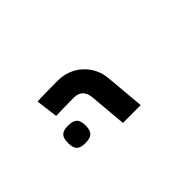

<svg xmlns="http://www.w3.org/2000/svg" viewBox="-34 -811 668 668"><g transform="rotate(-45 300.0 -477.0)"><path d="M245 -609Q223.5 -609 187.8 -608.5Q152 -608 142.5 -607L153 -526Q160.5 -526.5 191.2 -527Q222 -527.5 241.5 -527.5Q283.5 -527.5 288 -482.5L300 -344.5H387.5L374.5 -492Q371.5 -524.5 353.5 -551.5Q335.5 -578.5 306.8 -593.8Q278 -609 245 -609ZM115.5 -430Q115.5 -453.5 125 -463.2Q134.5 -473 158 -473Q182 -473 192 -463.2Q202 -453.5 202 -430Q202 -406.5 192 -396.8Q182 -387 158 -387Q134.5 -387 125 -396.8Q115.5 -406.5 115.5 -430Z"/></g></svg>

Font: JuliaMono SemiBold
Style: Italic
Weight: 600
Italic angle: -9°
Monospace: yes
Designer: cormullion
Foundry: corm
Version: Version 0.056; ttfautohint (v1.8.4)